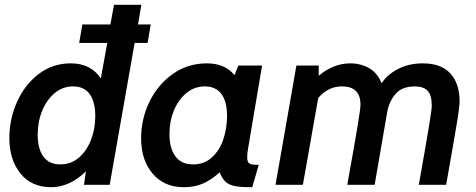

<svg xmlns="http://www.w3.org/2000/svg" viewBox="-20 -770 1985 800"><path d="M595 -591H541L437 0H330L338 -56Q270 10 193 10Q111 10 65 -47.5Q19 -105 19 -194Q19 -274 51 -345.5Q83 -417 141 -461.5Q199 -506 275 -506Q359 -506 400 -443L427 -591H310L323 -668H440L455 -750H569L555 -668H608ZM377 -287Q377 -345 354 -377.5Q331 -410 284 -410Q242 -410 208.5 -382.5Q175 -355 156 -309Q137 -263 137 -208Q137 -151 160.5 -118Q184 -85 232 -85Q276 -85 309 -113.5Q342 -142 359.5 -188Q377 -234 377 -287Z M568 -194Q568 -274 602.5 -345.5Q637 -417 699.5 -461.5Q762 -506 842 -506Q917 -506 957 -457L973 -497H1072L1014 -153Q1010 -132 1010 -115Q1010 -94 1019.5 -88.5Q1029 -83 1058 -83L1031 10Q984 10 959.5 5.5Q935 1 920.5 -12Q906 -25 895 -52Q864 -23 828.5 -6.5Q793 10 746 10Q664 10 616 -46.5Q568 -103 568 -194ZM926 -287Q926 -347 902.5 -378.5Q879 -410 833 -410Q791 -410 757.5 -383Q724 -356 705 -310.5Q686 -265 686 -211Q686 -153 710.5 -119Q735 -85 785 -85Q832 -85 864 -115Q896 -145 911 -191Q926 -237 926 -287Z M1215 -497H1308V-454Q1335 -478 1369 -492Q1403 -506 1440 -506Q1483 -506 1518 -486Q1553 -466 1570 -423Q1591 -457 1636.5 -481.5Q1682 -506 1742 -506Q1818 -506 1856.5 -464Q1895 -422 1895 -347Q1895 -328 1886 -271.5Q1877 -215 1839 0H1725Q1756 -174 1767.5 -244.5Q1779 -315 1779 -329Q1779 -374 1761.5 -392Q1744 -410 1709 -410Q1655 -410 1628 -378.5Q1601 -347 1593 -301L1541 0H1427Q1457 -167 1469.5 -242Q1482 -317 1482 -334Q1482 -410 1405 -410Q1347 -410 1306 -362L1242 0H1128Z"/></svg>

Font: Cabin SemiBold
Style: Italic
Weight: 600
Italic angle: -7°
Designer: Pablo Impallari
Foundry: Pablo Impallari. http://www.impallari.com Igino Marini. http://www.ikern.com
Version: Version 2.200